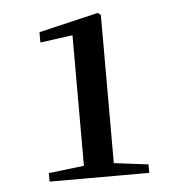

<svg xmlns="http://www.w3.org/2000/svg" viewBox="-40 -948 476 518"><g transform="rotate(-5 198.0 -689.0)"><path d="M74 -468V-491L175 -503H248L344 -491V-468ZM170 -468V-856L82 -844V-872L243 -910L251 -904V-468Z"/></g></svg>

Font: Noto Serif TC ExtraLight SemiBold
Style: Regular
Weight: 600
Version: Version 2.003-H1;hotconv 1.1.1;makeotfexe 2.6.0